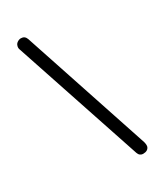

<svg xmlns="http://www.w3.org/2000/svg" viewBox="-223 -1000 930 1087"><g transform="rotate(-30 242.0 -456.5)"><path d="M347 -24 68 -860Q65 -866 65 -874Q65 -881 67 -886Q70 -898 81.5 -905.5Q93 -913 105 -913Q130 -913 139 -888L416 -54Q419 -42 419 -33Q419 -27 418 -24Q410 0 377 0Q368 0 359.5 -6Q351 -12 347 -24Z"/></g></svg>

Font: Mali
Style: Regular
Weight: 400
Version: Version 1.000; ttfautohint (v1.6)